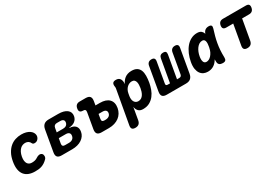

<svg xmlns="http://www.w3.org/2000/svg" viewBox="67 -1587 4067 2804"><g transform="rotate(-30 2100.0 -185.0)"><path d="M24 -278Q37 -353 66 -406.5Q95 -460 134.5 -494Q174 -528 223 -544Q272 -560 325 -560Q370 -560 404 -550.5Q438 -541 461.5 -525Q485 -509 498 -489.5Q511 -470 514 -450Q519 -421 504.5 -394.5Q490 -368 464 -357Q446 -350 425.5 -352.5Q405 -355 397 -372Q386 -398 364.5 -411.5Q343 -425 314 -425Q293 -425 271 -417.5Q249 -410 230 -392Q211 -374 196 -345Q181 -316 173 -274Q166 -235 170 -206.5Q174 -178 186 -160Q198 -142 216.5 -133.5Q235 -125 257 -125Q285 -125 308.5 -130.5Q332 -136 357 -153Q380 -169 405 -172Q430 -175 448 -160Q457 -153 461 -141.5Q465 -130 465 -117Q465 -104 460 -91Q455 -78 445 -69Q419 -43 394 -27.5Q369 -12 343.5 -3.5Q318 5 291 7.5Q264 10 235 10Q177 10 132 -7Q87 -24 58.5 -59Q30 -94 20.5 -148.5Q11 -203 24 -278Z M686 0Q635 0 615 -24.5Q595 -49 604 -100L665 -450Q674 -501 703 -525.5Q732 -550 783 -550H943Q1040 -550 1090 -511.5Q1140 -473 1129 -407Q1120 -357 1081.5 -328Q1043 -299 986 -297L985 -290Q1050 -288 1082 -253Q1114 -218 1103 -158Q1097 -122 1077 -93Q1057 -64 1025.5 -43Q994 -22 953 -11Q912 0 864 0ZM775 -239 760 -155Q756 -130 766.5 -117.5Q777 -105 802 -105H870Q907 -105 930.5 -122.5Q954 -140 959 -172Q965 -204 947.5 -221.5Q930 -239 893 -239ZM861 -445Q836 -445 821.5 -432.5Q807 -420 803 -395L791 -327H899Q932 -327 953 -342.5Q974 -358 979 -386Q984 -414 968 -429.5Q952 -445 919 -445Z M1478 -385H1552Q1656 -385 1705.5 -333.5Q1755 -282 1739 -191Q1731 -147 1709.5 -111.5Q1688 -76 1655 -51.5Q1622 -27 1579 -13.5Q1536 0 1485 0H1360Q1309 0 1289 -24.5Q1269 -49 1278 -100L1323 -360Q1328 -386 1318.5 -398Q1309 -410 1283 -410H1282Q1247 -410 1232.5 -427.5Q1218 -445 1225 -480Q1231 -515 1251.5 -532.5Q1272 -550 1307 -550H1407Q1458 -550 1478 -525.5Q1498 -501 1489 -450ZM1442 -180Q1437 -154 1447.5 -142Q1458 -130 1483 -130H1498Q1536 -130 1559.5 -146.5Q1583 -163 1588 -193Q1593 -222 1575.5 -238.5Q1558 -255 1520 -255H1455Z M2004 -440Q2016 -464 2032 -486Q2048 -508 2069.5 -524.5Q2091 -541 2119.5 -550.5Q2148 -560 2184 -560Q2240 -560 2273 -539Q2306 -518 2321 -480.5Q2336 -443 2335.5 -390.5Q2335 -338 2324 -276Q2315 -227 2296.5 -176Q2278 -125 2246 -83.5Q2214 -42 2167.5 -16Q2121 10 2055 10Q2007 10 1980 -16.5Q1953 -43 1946 -91L1910 115Q1903 153 1881 171.5Q1859 190 1821 190Q1783 190 1768 171.5Q1753 153 1760 115L1861 -449Q1863 -459 1862.5 -468Q1862 -477 1860 -487Q1855 -524 1869.5 -542Q1884 -560 1921 -560Q1958 -560 1978.5 -541.5Q1999 -523 2005 -487Q2007 -478 2006.5 -463.5Q2006 -449 2004 -440ZM2112 -425Q2090 -425 2068.5 -416Q2047 -407 2029.5 -390Q2012 -373 1999.5 -349Q1987 -325 1982 -295L1975 -255Q1971 -229 1973.5 -205.5Q1976 -182 1986 -164Q1996 -146 2013 -135.5Q2030 -125 2053 -125Q2083 -125 2104 -139Q2125 -153 2139 -175.5Q2153 -198 2161.5 -225Q2170 -252 2174 -277Q2178 -302 2179 -328Q2180 -354 2174.5 -375.5Q2169 -397 2154 -411Q2139 -425 2112 -425Z M2458 0Q2407 0 2387 -24.5Q2367 -49 2376 -100L2445 -496Q2451 -528 2470.5 -544Q2490 -560 2522 -560Q2554 -560 2567 -543.5Q2580 -527 2574 -495L2515 -157Q2511 -138 2518 -129Q2525 -120 2544 -120H2582L2649 -501Q2654 -531 2671.5 -545.5Q2689 -560 2719 -560Q2749 -560 2760.5 -545.5Q2772 -531 2767 -501L2700 -120H2737Q2756 -120 2766.5 -129Q2777 -138 2781 -157L2840 -495Q2846 -527 2865.5 -543.5Q2885 -560 2917 -560Q2949 -560 2962 -544Q2975 -528 2969 -496L2900 -100Q2891 -49 2862 -24.5Q2833 0 2782 0Z M3148 10Q3112 10 3080.5 -4Q3049 -18 3027.5 -48Q3006 -78 2998 -125Q2990 -172 3002 -238Q3014 -305 3039.5 -364Q3065 -423 3101.5 -466.5Q3138 -510 3185.5 -535Q3233 -560 3289 -560Q3336 -560 3361 -538Q3382 -519 3391 -489Q3392 -491 3393 -494Q3404 -527 3427.5 -543.5Q3451 -560 3486 -560Q3520 -560 3530 -544Q3540 -528 3529 -494Q3512 -441 3498 -389Q3484 -337 3474.5 -283.5Q3465 -230 3461 -173.5Q3457 -117 3459 -54Q3460 -20 3447 -5Q3434 10 3400 10Q3365 10 3344.5 -5.5Q3324 -21 3323 -54Q3322 -76 3322 -97Q3315 -84 3306 -72Q3277 -32 3238 -11Q3199 10 3148 10ZM3204 -125Q3223 -125 3243.5 -135Q3264 -145 3283 -165.5Q3302 -186 3318 -218Q3330 -243 3337 -277Q3338 -280 3339 -284L3343 -308Q3346 -330 3348 -348Q3349 -372 3344.5 -389Q3340 -406 3329 -415.5Q3318 -425 3299 -425Q3271 -425 3247 -410Q3223 -395 3204.5 -370Q3186 -345 3172.5 -312Q3159 -279 3153 -242Q3144 -191 3155.5 -158Q3167 -125 3204 -125Z M3818 -415H3701Q3667 -415 3653 -432Q3639 -449 3645 -483Q3651 -517 3670.5 -533.5Q3690 -550 3724 -550H4110Q4144 -550 4157.5 -533.5Q4171 -517 4165 -483Q4159 -449 4139 -432Q4119 -415 4085 -415H3968L3908 -75Q3901 -37 3879.5 -18.5Q3858 0 3820 0Q3782 0 3766.5 -18.5Q3751 -37 3758 -75Z"/></g></svg>

Font: Maple Mono NL ExtraBold
Style: Italic
Weight: 800
Italic angle: -10°
Monospace: yes
Designer: subframe7536
Version: Version 7.000